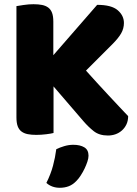

<svg xmlns="http://www.w3.org/2000/svg" viewBox="-20 -635 648 911"><path d="M234 -225V-4Q223 -1 199 2Q175 5 152 5Q129 5 111.5 1.5Q94 -2 82 -11Q70 -20 64 -36Q58 -52 58 -78V-606Q69 -608 93 -611.5Q117 -615 139 -615Q162 -615 179.5 -611.5Q197 -608 209 -599Q221 -590 227 -574Q233 -558 233 -532V-373L441 -612Q509 -612 538.5 -586.5Q568 -561 568 -526Q568 -500 555 -477Q542 -454 513 -425L388 -300Q413 -272 440.5 -242Q468 -212 494.5 -183.5Q521 -155 545.5 -129Q570 -103 588 -84Q588 -62 580 -45Q572 -28 558.5 -16Q545 -4 528 2Q511 8 492 8Q451 8 425 -12.5Q399 -33 375 -61ZM343 223Q326 241 306.5 248.5Q287 256 264 256Q226 256 200 233Q221 191 231.5 151.5Q242 112 247 73Q263 65 284.5 58.5Q306 52 328 52Q360 52 380 64Q400 76 400 104Q400 116 394.5 132.5Q389 149 381 165.5Q373 182 363 197.5Q353 213 343 223Z"/></svg>

Font: Baloo Paaji
Style: Regular
Weight: 400
Designer: Shuchita Grover and Ek Type
Foundry: Ek Type
Version: Version 1.007;PS 1.000;hotconv 1.0.88;makeotf.lib2.5.647800